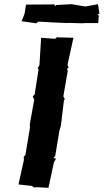

<svg xmlns="http://www.w3.org/2000/svg" viewBox="-20 -890 494 915"><path d="M211 5 237 -117 244 -128 246 -135 234 -137 243 -146 264 -272 265 -273 270 -290 285 -414 289 -416 284 -430 281 -426 303 -553 299 -561 307 -568 302 -579 303 -587 330 -710 254 -712 256 -716 242 -705 176 -710 168 -580 160 -565 154 -568 164 -561 145 -439 136 -431 143 -414 122 -298 123 -279 119 -278 122 -277 101 -151 93 -143 94 -128 68 -11 132 -4 143 4 152 2ZM448 -780 451 -815 445 -823 454 -824 447 -870 387 -859 321 -870 246 -866 244 -859 239 -869 104 -868 97 -824 83 -789 152 -779 154 -780 163 -787 236 -783 301 -780 302 -781 373 -779 386 -780Z"/></svg>

Font: Asimov Print
Style: DIt
Weight: 250
Width: 0
Designer: Google
Version: Version 2.000980: 2014